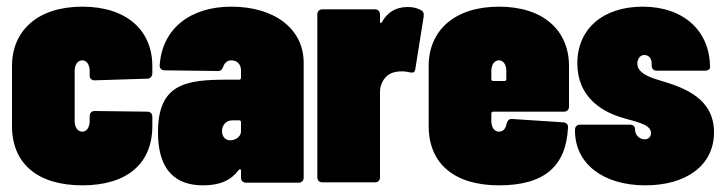

<svg xmlns="http://www.w3.org/2000/svg" viewBox="-20 -548 2167 576"><path d="M227 8C361 8 437 -57 437 -170V-198C437 -207 431 -213 422 -213L264 -215C255 -215 249 -209 249 -200V-185C249 -166 240 -153 227 -153C213 -153 204 -166 204 -185V-335C204 -354 213 -367 227 -367C240 -367 249 -354 249 -335V-321C249 -312 255 -307 264 -307L422 -312C431 -312 437 -319 437 -328V-350C437 -456 361 -528 227 -528C93 -528 16 -456 16 -350V-170C16 -57 93 8 227 8Z M674 -528C552 -528 466 -463 459 -351C459 -342 465 -337 474 -337L634 -335C643 -335 647 -340 650 -349C654 -360 663 -367 674 -367C691 -367 703 -355 703 -337V-315C703 -311 701 -309 697 -309H663C537 -309 454 -297 454 -151C454 -11 534 8 590 8C641 8 674 -8 696 -38C700 -42 703 -41 703 -36V-15C703 -6 709 0 718 0H876C885 0 891 -6 891 -15V-360C891 -461 804 -528 674 -528ZM671 -127C658 -127 646 -136 646 -155C646 -172 658 -187 677 -187H697C701 -187 703 -185 703 -181V-154C703 -137 685 -127 671 -127Z M1203 -527C1165 -527 1141 -509 1126 -482C1123 -477 1120 -478 1120 -484V-505C1120 -514 1114 -520 1105 -520H947C938 -520 932 -514 932 -505V-16C932 -7 938 -1 947 -1H1105C1114 -1 1120 -7 1120 -16V-273C1120 -294 1132 -318 1151 -327C1161 -332 1174 -334 1186 -334C1194 -334 1202 -333 1209 -331C1219 -329 1224 -330 1226 -341L1251 -498C1252 -507 1251 -513 1244 -517C1234 -523 1221 -527 1203 -527Z M1687 -228V-350C1687 -456 1611 -528 1477 -528C1343 -528 1266 -456 1266 -350V-170C1266 -57 1343 8 1477 8C1612 8 1678 -48 1684 -165C1685 -175 1679 -180 1670 -181L1517 -191C1508 -192 1503 -187 1500 -178C1498 -165 1491 -153 1477 -153C1463 -153 1454 -166 1454 -185V-207C1454 -211 1456 -213 1460 -213H1672C1681 -213 1687 -219 1687 -228ZM1477 -367C1490 -367 1499 -354 1499 -335V-311C1499 -307 1497 -305 1493 -305H1460C1456 -305 1454 -307 1454 -311V-335C1454 -354 1463 -367 1477 -367Z M1916 8C2039 8 2122 -52 2122 -151C2122 -253 2033 -285 1962 -306C1935 -314 1892 -327 1892 -357C1892 -368 1898 -383 1913 -383C1925 -383 1935 -374 1935 -357V-351C1935 -342 1941 -336 1950 -336H2095C2104 -336 2110 -340 2110 -346C2110 -455 2031 -528 1908 -528C1791 -528 1712 -463 1712 -358C1712 -258 1784 -215 1840 -197C1883 -183 1933 -177 1933 -149C1933 -138 1926 -130 1914 -130C1902 -130 1885 -139 1885 -161C1885 -169 1879 -174 1870 -174H1720C1711 -174 1705 -168 1705 -159V-156C1705 -58 1788 8 1916 8Z"/></svg>

Font: Barlow Condensed Black
Style: Regular
Weight: 900
Width: 3
Designer: Jeremy Tribby
Foundry: Tribby Type
Version: Version 1.422;hotconv 1.0.109;makeotfexe 2.5.65596